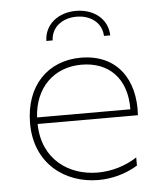

<svg xmlns="http://www.w3.org/2000/svg" viewBox="-52 -770 691 820"><g transform="rotate(-5 293.0 -360.0)"><path d="M337 4C395 4 453 -11 506 -43V-78C455 -45 396 -28 337 -28C214 -28 101 -104 99 -257H529C539 -410 462 -523 307 -523C166 -523 67 -424 67 -262C67 -88 196 4 337 4ZM499 -285H99C106 -413 190 -493 307 -493C424 -493 501 -418 499 -285ZM167 -607H194C196 -664 244 -699 304 -699C364 -699 412 -664 414 -607H441C439 -679 379 -724 304 -724C229 -724 169 -679 167 -607Z"/></g></svg>

Font: Chess Sans ExtraLight
Style: Regular
Weight: 275
Designer: Wolf Bōese
Foundry: Wolf Bōese
Version: Version 7.223;Glyphs 3.3 (3306)